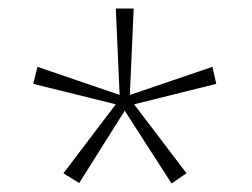

<svg xmlns="http://www.w3.org/2000/svg" viewBox="-20 -778 591 451"><path d="M294 -758 285 -555 479 -621 488 -581 295 -533 418 -371 383 -347 273 -518 166 -348 129 -371 252 -533 58 -581 68 -621 261 -555 252 -758Z"/></svg>

Font: Noto Sans Arabic UI XLt
Style: Regular
Weight: 200
Designer: Monotype Design Team, Nadine Chahine and Nizar Qandah
Foundry: Monotype Imaging Inc.
Version: Version 2.010; ttfautohint (v1.8.4.7-5d5b)